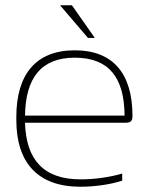

<svg xmlns="http://www.w3.org/2000/svg" viewBox="-20 -700 565 729"><path d="M483 -260C483 -422 408 -509 264 -509C115 -509 42 -416 42 -256V-244C42 -84 122 9 285 9C339 9 397 1 444 -14V-41C393 -26 335 -19 286 -19C146 -19 79 -93 75 -234H458C478 -234 483 -243 483 -260ZM75 -261C77 -405 137 -481 264 -481C394 -481 452 -405 453 -261ZM208 -680 314 -556H340L253 -680Z"/></svg>

Font: LT Wave Text Thin
Style: Regular
Weight: 100
Designer: Daniel Lyons
Version: Version 2.5 (Glyphs App)